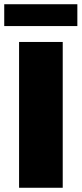

<svg xmlns="http://www.w3.org/2000/svg" viewBox="-29 -886 385 906"><path d="M61 0V-688H267V0ZM-9 -763V-866H336V-763Z"/></svg>

Font: Saira Thin ExtraBold
Style: Regular
Weight: 800
Version: Version 1.101